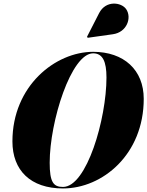

<svg xmlns="http://www.w3.org/2000/svg" viewBox="-20 -1052 830 1082"><path d="M616 -859C695.5 -870 724 -952.5 691 -1000.5C664 -1039.5 576.5 -1052 538.5 -978L470.5 -845L474 -839ZM335 10C558 10 790 -182 790 -495C790 -658 678 -760 505 -760C292 -760 50 -568 50 -255C50 -92 152 10 335 10ZM505 -751.5C559 -751.5 580 -705 580 -615C580 -383 469 1.5 335 1.5C281 1.5 260 -25 260 -135C260 -367 381 -751.5 505 -751.5Z"/></svg>

Font: Bodoni* 24pt Fatface
Style: Italic
Weight: 900
Italic angle: -13°
Version: Version 2.3